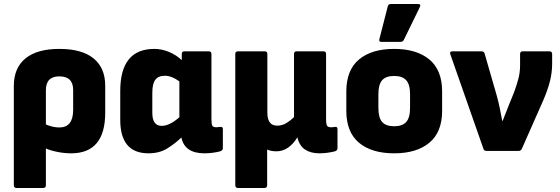

<svg xmlns="http://www.w3.org/2000/svg" viewBox="-20 -753 2795 958"><path d="M63 185Q49 185 49 171V-324Q49 -414 107 -461.5Q165 -509 276 -509Q389 -509 447 -461.5Q505 -414 505 -325V-191Q505 12 335 12Q303 12 269 5.5Q235 -1 209 -12V171Q209 185 195 185ZM209 -303V-132Q244 -117 276 -117Q345 -117 345 -205V-304Q345 -372 276 -372Q209 -372 209 -303Z M721 12Q580 12 580 -155V-299Q580 -509 750 -509Q787 -509 823 -494Q859 -479 887 -453V-484Q887 -497 901 -497H1021Q1035 -497 1035 -484V-159Q1035 -133 1039.5 -125.5Q1044 -118 1059 -118Q1066 -118 1070.5 -119Q1075 -120 1081 -120Q1092 -121 1092 -108V-13Q1092 -1 1075 3Q1059 7 1039 9.5Q1019 12 1000 12Q901 12 885 -67Q853 -36 814 -12Q775 12 721 12ZM740 -190Q740 -125 787 -125Q826 -125 875 -168V-347Q836 -375 803 -375Q770 -375 755 -355Q740 -335 740 -291Z M1168 185Q1154 185 1154 171V-484Q1154 -497 1168 -497H1300Q1314 -497 1314 -484V-191Q1314 -126 1363 -126Q1387 -126 1408 -138.5Q1429 -151 1447 -169V-484Q1447 -497 1461 -497H1593Q1607 -497 1607 -484V-159Q1607 -133 1612 -125.5Q1617 -118 1631 -118Q1638 -118 1642.5 -118.5Q1647 -119 1653 -120Q1664 -121 1664 -108V-13Q1664 -1 1648 3Q1631 7 1611.5 9.5Q1592 12 1573 12Q1531 12 1502.5 -6.5Q1474 -25 1464 -67V-68Q1444 -35 1417.5 -16.5Q1391 2 1359 2Q1332 2 1313 -7V171Q1313 185 1299 185Z M1947 12Q1834 12 1771 -41Q1708 -94 1708 -200V-297Q1708 -403 1771 -456Q1834 -509 1947 -509Q2059 -509 2122.5 -456Q2186 -403 2186 -297V-200Q2186 -94 2122.5 -41Q2059 12 1947 12ZM1947 -123Q1987 -123 2006.5 -144Q2026 -165 2026 -215V-283Q2026 -332 2006.5 -353Q1987 -374 1947 -374Q1906 -374 1887 -353Q1868 -332 1868 -283V-215Q1868 -165 1887 -144Q1906 -123 1947 -123ZM1883 -544Q1869 -544 1873 -558L1915 -722Q1918 -733 1931 -733H2066Q2083 -733 2074 -716L1995 -554Q1990 -544 1978 -544Z M2407 0Q2395 0 2392 -11L2227 -482Q2222 -497 2238 -497H2382Q2395 -497 2398 -486L2458 -278Q2467 -246 2473.5 -214Q2480 -182 2486 -150H2488Q2496 -170 2504 -190.5Q2512 -211 2520 -231L2544 -290Q2557 -325 2566 -358Q2575 -391 2575 -427V-483Q2575 -497 2588 -497H2722Q2735 -497 2735 -482V-436Q2735 -389 2723 -344Q2711 -299 2690 -251L2584 -11Q2579 0 2568 0Z"/></svg>

Font: Sofia Sans Black
Style: Regular
Weight: 900
Designer: Botio Nikoltchev, Ani Petrova
Foundry: lettersoup
Version: Version 4.100; ttfautohint (v1.8.3)